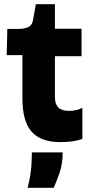

<svg xmlns="http://www.w3.org/2000/svg" viewBox="-20 -665 446 916"><path d="M268 13Q175 13 131 -36.5Q87 -86 87 -195V-402H12L15 -527H69Q101 -528 117.5 -537Q134 -546 138 -571L151 -645H242V-528H369V-397H242V-202Q242 -168 258.5 -152Q275 -136 309 -136Q328 -136 345 -140Q362 -144 373 -151V-2Q341 8 314.5 10.5Q288 13 268 13ZM112 231Q127 169 129.5 128Q132 87 132 62H279Q279 117 264 160Q249 203 236 231Z"/></svg>

Font: Bricolage Grotesque 96pt ExtraBold ExtraBold
Style: Regular
Weight: 800
Version: Version 1.001;gftools[0.9.33.dev8+g029e19f]